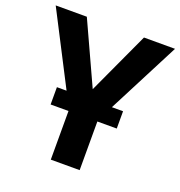

<svg xmlns="http://www.w3.org/2000/svg" viewBox="-129 -821 875 931"><g transform="rotate(20 309.0 -355.5)"><path d="M483.4 -251H383.3V0H234.4V-251H142.1V-340.3H191.9L1 -710.9H161.6L308.6 -390.6L456.5 -710.9H616.7L425.8 -340.3H483.4Z"/></g></svg>

Font: Roboto
Style: Bold
Weight: 700
Designer: Google
Version: Version 2.134; 2016; ttfautohint (v1.6)